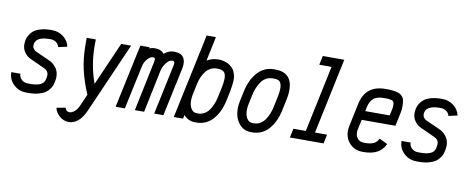

<svg xmlns="http://www.w3.org/2000/svg" viewBox="-71 -1013 3744 1527"><g transform="rotate(10 1801.0 -250.0)"><path d="M275.9 -439H267.1Q149.4 -439 149.4 -364.3Q149.4 -351.6 158.7 -339.4Q168 -327.1 177.2 -323.2L293 -271Q324.7 -257.3 348.9 -226.6Q373 -195.8 373 -152.3Q373 -138.7 370.6 -125L365.7 -102.1Q363.3 -89.8 358.9 -78.6Q354.5 -67.4 341.3 -49.6Q328.1 -31.7 309.3 -19.3Q290.5 -6.8 257.1 2.7Q223.6 12.2 180.7 12.2H157.2Q97.7 12.2 55.4 -28.1Q13.2 -68.4 13.2 -127H86.4Q86.4 -99.6 107.2 -80.3Q127.9 -61 157.2 -61H180.7Q281.7 -61 294.4 -116.7L298.3 -138.7Q299.8 -146.5 299.8 -152.3Q299.8 -187.5 263.7 -203.6L147 -256.8Q117.7 -270 97.2 -298.1Q76.7 -326.2 76.7 -362.8Q76.7 -382.8 80.8 -401.4Q85 -419.9 97.4 -440.9Q109.9 -461.9 129.9 -477.1Q149.9 -492.2 185.3 -502.2Q220.7 -512.2 267.1 -512.2H275.9Q326.2 -512.2 366.2 -482.2Q406.2 -452.1 417 -403.3L345.7 -387.7Q340.3 -410.2 321.3 -424.6Q302.2 -439 275.9 -439Z M915 -500 665 69.8Q638.7 129.4 603.8 157Q568.8 184.6 531.2 184.6Q489.7 184.6 456.5 156Q423.3 127.4 416 89.8L488.3 76.2Q491.2 90.8 500.7 98.9Q510.3 106.9 523.4 106.9Q543 106.9 563.7 89.4Q584.5 71.8 599.6 37.6L640.1 -55.2Q598.6 -152.3 577.4 -244.1Q556.2 -335.9 556.2 -447.3V-457.5V-500H629.9L629.4 -457.5V-448.2Q629.4 -293.9 681.6 -149.9L835 -500Z M1261.7 -512.2Q1351.1 -512.2 1351.1 -428.2Q1351.1 -409.2 1346.2 -387.2L1263.7 0H1189.5L1274.9 -402.8Q1277.3 -413.1 1277.3 -422.4Q1277.3 -439 1261.7 -439H1256.8Q1234.9 -439 1210.9 -408.9Q1187 -378.9 1179.2 -342.8L1107.9 0H1033.2L1117.2 -402.3Q1120.1 -416 1120.1 -423.8Q1120.1 -439 1106 -439H1101.1Q1081.5 -439 1058.6 -413.3Q1035.6 -387.7 1028.3 -354.5L952.6 0H877.9L987.3 -512.7H1062L1060.1 -503.4Q1082.5 -512.2 1101.1 -512.2H1106Q1157.7 -512.2 1179.7 -480.5Q1216.8 -512.2 1256.8 -512.2Z M1692.4 -370.1Q1692.4 -410.6 1674.8 -424.8Q1657.2 -439 1626.5 -439H1617.7Q1589.8 -439 1566.2 -425.8Q1542.5 -412.6 1526.6 -390.6Q1510.7 -368.7 1500.2 -343.8Q1489.7 -318.8 1483.9 -291L1464.4 -197.8Q1460 -174.3 1460 -154.8Q1460 -112.3 1477.1 -86.7Q1494.1 -61 1522.5 -61H1531.2Q1560.1 -61 1583.7 -74.7Q1607.4 -88.4 1623.3 -112.1Q1639.2 -135.7 1649.4 -161.4Q1659.7 -187 1666 -216.3L1683.6 -299.3Q1692.4 -341.3 1692.4 -370.1ZM1617.7 -512.2H1626.5Q1632.8 -512.2 1641.4 -511.2Q1649.9 -510.3 1663.8 -506.6Q1677.7 -502.9 1690.9 -497.3Q1704.1 -491.7 1718 -480.7Q1731.9 -469.7 1742.2 -455.3Q1752.4 -440.9 1759 -418.9Q1765.6 -397 1765.6 -370.1Q1765.6 -358.4 1761.7 -328.4Q1757.8 -298.3 1754.9 -283.7L1737.3 -200.7Q1717.3 -105.5 1664.3 -46.6Q1611.3 12.2 1531.2 12.2H1522.5Q1465.8 12.2 1428.7 -29.8L1422.4 0H1347.7L1492.7 -683.6H1567.4L1525.9 -486.8Q1567.4 -512.2 1617.7 -512.2Z M2076.7 -512.2Q2215.8 -512.2 2215.8 -369.6Q2215.8 -329.6 2205.1 -283.7L2187.5 -200.7Q2167.5 -105.5 2114.5 -46.6Q2061.5 12.2 1981.4 12.2H1972.7Q1912.1 12.2 1874.5 -34.9Q1836.9 -82 1836.9 -155.3Q1836.9 -183.6 1843.8 -216.3L1861.3 -299.3Q1881.8 -393.6 1934.8 -452.9Q1987.8 -512.2 2067.9 -512.2ZM2142.6 -369.6Q2142.6 -388.7 2138.7 -402.1Q2134.8 -415.5 2129.2 -422.6Q2123.5 -429.7 2113.8 -433.6Q2104 -437.5 2096.4 -438.2Q2088.9 -439 2076.7 -439H2067.9Q2039.1 -439 2015.1 -425Q1991.2 -411.1 1975.3 -387.2Q1959.5 -363.3 1949.2 -337.9Q1939 -312.5 1932.6 -283.7L1915 -200.7Q1910.2 -177.7 1910.2 -155.3Q1910.2 -113.8 1927 -87.4Q1943.8 -61 1972.7 -61H1981.4Q2010.3 -61 2033.9 -74.7Q2057.6 -88.4 2073.5 -112.1Q2089.4 -135.7 2099.6 -161.4Q2109.9 -187 2116.2 -216.3L2133.8 -299.3Q2142.6 -340.3 2142.6 -369.6Z M2415 -610.4 2430.7 -683.6H2604L2475.1 -73.2H2572.8L2557.1 0H2285.2L2300.8 -73.2H2400.9L2514.2 -610.4Z M2977.1 -512.2Q3006.8 -512.2 3029.8 -509.3Q3052.7 -506.3 3068.1 -501.7Q3083.5 -497.1 3094.2 -488Q3105 -479 3110.8 -470.7Q3116.7 -462.4 3119.6 -447.8Q3122.6 -433.1 3123.3 -421.9Q3124 -410.6 3124 -391.6Q3124 -372.6 3118.2 -343.3L3095.7 -237.3H2823.2L2806.2 -156.7Q2803.7 -146.5 2803.7 -133.3Q2803.7 -100.6 2822.5 -80.8Q2841.3 -61 2873 -61H2881.8Q2928.2 -61 2952.6 -74.2Q2977.1 -87.4 2990.2 -114.7L3056.6 -82.5Q3032.7 -32.7 2989.5 -10.3Q2946.3 12.2 2881.8 12.2H2873Q2811.5 12.2 2771 -29.1Q2730.5 -70.3 2730.5 -133.3Q2730.5 -152.3 2734.9 -172.4L2774.4 -358.9Q2806.6 -512.2 2968.3 -512.2ZM2838.9 -310.5H3036.1L3046.9 -358.9Q3050.8 -376 3050.8 -391.6Q3050.8 -403.8 3049.8 -409.9Q3048.8 -416 3045.2 -422.9Q3041.5 -429.7 3033.4 -432.4Q3025.4 -435.1 3011.7 -437Q2998 -439 2977.1 -439H2968.3Q2912.1 -439 2884.3 -415.8Q2856.4 -392.6 2845.7 -343.3Z M3427.2 -439H3418.5Q3300.8 -439 3300.8 -364.3Q3300.8 -351.6 3310.1 -339.4Q3319.3 -327.1 3328.6 -323.2L3444.3 -271Q3476.1 -257.3 3500.2 -226.6Q3524.4 -195.8 3524.4 -152.3Q3524.4 -138.7 3522 -125L3517.1 -102.1Q3514.6 -89.8 3510.3 -78.6Q3505.9 -67.4 3492.7 -49.6Q3479.5 -31.7 3460.7 -19.3Q3441.9 -6.8 3408.4 2.7Q3375 12.2 3332 12.2H3308.6Q3249 12.2 3206.8 -28.1Q3164.6 -68.4 3164.6 -127H3237.8Q3237.8 -99.6 3258.5 -80.3Q3279.3 -61 3308.6 -61H3332Q3433.1 -61 3445.8 -116.7L3449.7 -138.7Q3451.2 -146.5 3451.2 -152.3Q3451.2 -187.5 3415 -203.6L3298.3 -256.8Q3269 -270 3248.5 -298.1Q3228 -326.2 3228 -362.8Q3228 -382.8 3232.2 -401.4Q3236.3 -419.9 3248.8 -440.9Q3261.2 -461.9 3281.2 -477.1Q3301.3 -492.2 3336.7 -502.2Q3372.1 -512.2 3418.5 -512.2H3427.2Q3477.5 -512.2 3517.6 -482.2Q3557.6 -452.1 3568.4 -403.3L3497.1 -387.7Q3491.7 -410.2 3472.7 -424.6Q3453.6 -439 3427.2 -439Z"/></g></svg>

Font: Anka/Coder Narrow
Style: Italic
Weight: 400
Width: 3
Italic angle: -12°
Monospace: yes
Version: Version 001.100